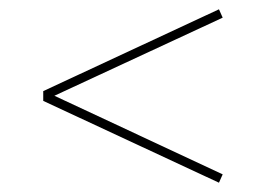

<svg xmlns="http://www.w3.org/2000/svg" viewBox="-20 -542 572 413"><path d="M73 -346V-325L451 -149L459 -167L97 -336L459 -504L451 -522Z"/></svg>

Font: LT Wave Thin
Style: Regular
Weight: 100
Designer: Daniel Lyons
Version: Version 2.5 (Glyphs App)